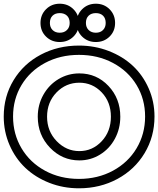

<svg xmlns="http://www.w3.org/2000/svg" viewBox="-22 -975 847 1028"><path d="M-2 -351.1Q-2 -459 51 -546.1Q104 -633.3 196 -682.1Q288.1 -731 400.9 -731Q485.4 -731 560.3 -701.9Q635.3 -672.9 689 -622.8Q742.7 -572.8 773.9 -502Q805.2 -431.2 805.2 -351.1Q805.2 -243.2 752.2 -155Q699.2 -66.9 606.4 -16.8Q513.7 33.2 400.9 33.2Q316.4 33.2 241.9 3.9Q167.5 -25.4 113.8 -76.2Q60.1 -127 29.1 -198.5Q-2 -270 -2 -351.1ZM47.9 -351.1Q47.9 -257.3 93.3 -180.9Q138.7 -104.5 219.5 -60.8Q300.3 -17.1 400.9 -17.1Q501.5 -17.1 582.8 -61Q664.1 -105 709.5 -181.4Q754.9 -257.8 754.9 -351.1Q754.9 -443.8 709.5 -519.3Q664.1 -594.7 583 -637.9Q502 -681.2 400.9 -681.2Q300.3 -681.2 219.5 -638.2Q138.7 -595.2 93.3 -519.8Q47.9 -444.3 47.9 -351.1ZM180.2 -350.1Q180.2 -414.1 210.2 -467.5Q240.2 -521 291.3 -551.5Q342.3 -582 402.8 -582Q495.1 -582 558.6 -514.9Q622.1 -447.8 622.1 -350.1Q622.1 -286.1 593.3 -232.4Q564.5 -178.7 513.9 -147.5Q463.4 -116.2 402.8 -116.2Q311 -116.2 245.6 -184.3Q180.2 -252.4 180.2 -350.1ZM224.4 -779.1Q194.8 -808.1 194.8 -852.1Q194.8 -896 224.4 -925.5Q253.9 -955.1 297.9 -955.1Q341.8 -955.1 371.3 -925.5Q400.9 -896 400.9 -852.1Q400.9 -808.1 371.3 -779.1Q341.8 -750 297.9 -750Q253.9 -750 224.4 -779.1ZM402.8 -166Q473.1 -166 522.5 -218.8Q571.8 -271.5 571.8 -350.1Q571.8 -428.7 522.5 -480.5Q473.1 -532.2 402.8 -532.2Q331.1 -532.2 280.5 -480Q230 -427.7 230 -350.1Q230 -272.5 281.5 -219.2Q333 -166 402.8 -166ZM245.1 -852.1Q245.1 -828.6 259.5 -814.2Q273.9 -799.8 297.9 -799.8Q321.8 -799.8 336.4 -814.2Q351.1 -828.6 351.1 -852.1Q351.1 -877 336.7 -890.9Q322.3 -904.8 297.9 -904.8Q273.4 -904.8 259.3 -890.9Q245.1 -877 245.1 -852.1ZM417.7 -779.1Q388.2 -808.1 388.2 -852.1Q388.2 -896 417.7 -925.5Q447.3 -955.1 491.2 -955.1Q535.2 -955.1 564.7 -925.5Q594.2 -896 594.2 -852.1Q594.2 -808.1 564.7 -779.1Q535.2 -750 491.2 -750Q447.3 -750 417.7 -779.1ZM438 -852.1Q438 -828.6 452.6 -814.2Q467.3 -799.8 491.2 -799.8Q515.1 -799.8 529.5 -814.2Q543.9 -828.6 543.9 -852.1Q543.9 -877 529.8 -890.9Q515.6 -904.8 491.2 -904.8Q466.8 -904.8 452.4 -890.9Q438 -877 438 -852.1Z"/></svg>

Font: Trueno Bold Outline
Style: Regular
Weight: 700
Width: 6
Designer: Julieta Ulanovsky
Foundry: Julieta Ulanovsky
Version: Version 3.001b | FøM Fix